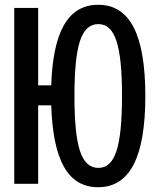

<svg xmlns="http://www.w3.org/2000/svg" viewBox="-20 -762 642 796"><path d="M582.5 -363.8Q582.5 -554.7 534.2 -648.4Q485.8 -742.2 387.2 -742.2Q291.5 -742.2 243.2 -654.3Q197.8 -572.3 192.4 -408.2H138.2V-729H39.1V0H138.2V-325.2H192.4Q197.8 -156.2 243.7 -73.2Q291.5 14.2 386.7 14.2Q485.4 14.2 533.9 -79.6Q582.5 -173.3 582.5 -363.8ZM312 -134.8Q288.6 -203.6 288.6 -363.8Q288.6 -524.4 312 -593.3Q335 -662.1 387.2 -662.1Q414.6 -662.1 432.6 -645Q450.7 -627.9 462.4 -593.3Q474.1 -558.1 480 -502.2Q485.8 -446.3 485.8 -363.8Q485.8 -203.1 462.4 -134.8Q450.7 -99.6 432.4 -82.8Q414.1 -65.9 387.7 -65.9Q335 -65.9 312 -134.8Z"/></svg>

Font: Hack Dev
Style: Regular
Weight: 400
Designer: Christopher Simpkins
Foundry: Christopher Simpkins
Version: Version 2.0315